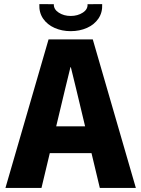

<svg xmlns="http://www.w3.org/2000/svg" viewBox="-20 -921 692 941"><path d="M218 -728H434.7L645.8 0H469.2L353 -486.3L327.2 -591.8H325.3L299.5 -486.3L183.3 0H6.7ZM243.8 -301.8H409.5L438.2 -170.5H214.5ZM326.3 -768.3Q283.3 -768.3 247.5 -784.2Q211.7 -800 191.2 -829.8Q170.8 -859.7 172.8 -900.7L243.8 -900.5Q242.7 -875.5 267.7 -859.2Q292.8 -842.8 326.3 -842.8Q360.8 -842.8 385.9 -859.2Q411 -875.5 409 -900.5L480.8 -900.7Q482.8 -859.7 462.3 -829.8Q441.8 -800 406.1 -784.2Q370.3 -768.3 326.3 -768.3Z"/></svg>

Font: Murecho Thin
Style: Regular
Weight: 100
Designer: Neil Summerour
Foundry: Positype
Version: Version 1.010